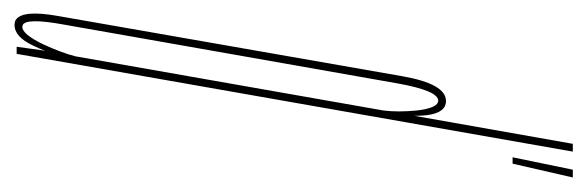

<svg xmlns="http://www.w3.org/2000/svg" viewBox="-322 -526 828 271"><g transform="rotate(90 92.5 -391.0)"><path d="M23.5 0 28.5 -36 29.5 -40.5Q26 -32 22 -23.5Q9.5 3 -7 3Q-11 3 -14 1.5Q-29 -7.5 -20 -58Q-9.5 -119 22.5 -301Q54.5 -484 65.2 -545Q76 -606 100 -606Q116.5 -606 120 -579.5Q121 -570.5 121 -561.5L160.5 -785H171.5L33.5 0ZM37 -83 113.5 -518Q116 -538 113.5 -564.5Q110 -595 99.5 -595Q85.5 -595 75.2 -537.5Q65 -480 33.5 -301Q2 -123 -8 -65.5Q-17.5 -13 -7 -8.5Q-5.5 -8 -4.5 -8Q6 -8 20.5 -38.5Q32 -63.5 37 -83ZM179.5 -700 197 -785H208L188.5 -700Z"/></g></svg>

Font: Anybody UltraCondensed Thin
Style: Italic
Weight: 100
Width: 1
Italic angle: -10°
Designer: Tyler Finck
Foundry: Etcetera Type Company
Version: Version 1.010; ttfautohint (v1.8.3) -l 8 -r 50 -G 200 -x 14 